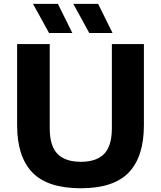

<svg xmlns="http://www.w3.org/2000/svg" viewBox="-20 -969 837 998"><path d="M400 9.5Q226.5 9.5 147.8 -73Q69 -155.5 69 -317.5V-740H238.5V-302Q238.5 -210.5 278.8 -169.2Q319 -128 400 -128Q481.5 -128 521.5 -169.2Q561.5 -210.5 561.5 -302V-740H728V-317.5Q728 -155.5 649.8 -73Q571.5 9.5 400 9.5ZM444 -797.5 361 -949H490L565 -797.5ZM235 -797.5 151.5 -949H281L356 -797.5Z"/></svg>

Font: Encode Sans SmExp
Style: Bold
Weight: 700
Width: 6
Designer: Multiple Designers
Foundry: Impallari Type
Version: Version 3.002; ttfautohint (v1.8.3) -l 8 -r 50 -G 200 -x 14 